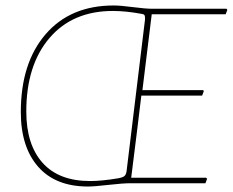

<svg xmlns="http://www.w3.org/2000/svg" viewBox="-20 -669 850 701"><path d="M395 -649Q420 -649 465.5 -643Q511 -637 538 -637H807L810 -633L804 -617H534L500 -340H722L724 -336L718 -320H496L480 -188L459 -20H733L736 -16L730 0H457Q429 0 376.5 6Q324 12 301 12Q183 12 119.5 -60Q56 -132 56 -260Q56 -439 146.5 -544Q237 -649 395 -649ZM392 -629Q245 -629 160.5 -530Q76 -431 76 -262Q76 -141 135.5 -74.5Q195 -8 309 -8Q351 -8 411 -18Q428 -21 434 -26Q440 -31 442 -43L508 -586Q510 -598 509.5 -605Q509 -612 507 -614.5Q505 -617 499 -618Q440 -629 392 -629Z"/></svg>

Font: Alegreya Sans SC Thin
Style: Italic
Weight: 100
Italic angle: -7°
Designer: Juan Pablo del Peral
Foundry: Huerta Tipografica
Version: Version 2.007